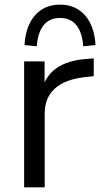

<svg xmlns="http://www.w3.org/2000/svg" viewBox="-20 -802 434 822"><path d="M83.3 -539.1H170.8V-415.2H158Q176 -478.8 222.7 -510.9Q269.4 -543 347.2 -549.4L381.3 -552.1V-475.8L349.4 -472.5Q260.1 -463.4 215.8 -423.8Q171.4 -384.3 171.4 -316.5V0H83.3ZM236.9 -782.2Q303.7 -782.2 344.1 -736.2Q384.4 -690.2 388.9 -609L336.3 -603.9Q332 -663.7 306.8 -694.4Q281.6 -725.1 236.9 -725.1Q192.3 -725.1 167.1 -694.4Q141.8 -663.7 137.6 -603.9L85 -609Q89.5 -690.2 129.8 -736.2Q170.2 -782.2 236.9 -782.2Z"/></svg>

Font: Min Sans VF VF
Style: Regular
Weight: 400
Designer: Jinseong-Kim, NotoSansCJK, Nunito
Foundry: Jinseong-Kim
Version: Version 1.420;Glyphs 3.1.2 (3151)